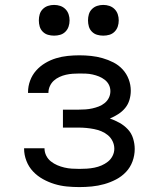

<svg xmlns="http://www.w3.org/2000/svg" viewBox="-20 -753 640 781"><path d="M303 8Q277 8 251.5 5.5Q226 3 201.5 -4.5Q177 -12 154.5 -24.5Q132 -37 114.5 -55.5Q97 -74 87.5 -98.5Q78 -123 78 -148Q78 -149 78 -149Q78 -149 78 -150H161Q161 -150 161 -150Q161 -150 161 -150Q161 -150 161 -150Q161 -150 161 -150Q161 -134 168 -120Q175 -106 187 -96.5Q199 -87 213 -81Q227 -75 242 -71.5Q257 -68 272 -67Q287 -66 303 -66Q318 -66 333.5 -67Q349 -68 364 -71Q379 -74 393 -80Q407 -86 419 -95.5Q431 -105 438 -119Q445 -133 445 -148Q445 -164 438 -178.5Q431 -193 419 -203Q407 -213 392.5 -219Q378 -225 362.5 -228Q347 -231 331.5 -232.5Q316 -234 300 -234H236V-307H300Q314 -307 328 -308Q342 -309 355.5 -312Q369 -315 382 -320Q395 -325 406 -334Q417 -343 423 -355.5Q429 -368 429 -382Q429 -396 423 -408Q417 -420 406 -428.5Q395 -437 382.5 -442Q370 -447 356.5 -450Q343 -453 329.5 -453.5Q316 -454 303 -454Q289 -454 275.5 -453Q262 -452 248.5 -449Q235 -446 222 -440Q209 -434 199 -425Q189 -416 183 -403Q177 -390 177 -376Q177 -376 177 -375.5Q177 -375 177 -375H94Q94 -376 94 -376.5Q94 -377 94 -378Q94 -402 102.5 -425Q111 -448 127 -466Q143 -484 164 -496.5Q185 -509 208 -516Q231 -523 255 -525.5Q279 -528 303 -528Q327 -528 350.5 -525.5Q374 -523 397 -516.5Q420 -510 441.5 -499Q463 -488 479 -470.5Q495 -453 503.5 -430.5Q512 -408 512 -384Q512 -365 506.5 -346.5Q501 -328 489 -313.5Q477 -299 460.5 -288.5Q444 -278 427 -271Q447 -264 466 -253.5Q485 -243 500 -227Q515 -211 521.5 -189.5Q528 -168 528 -147Q528 -121 519 -96.5Q510 -72 492.5 -53.5Q475 -35 452 -23Q429 -11 404 -4Q379 3 353.5 5.5Q328 8 303 8ZM400 -608Q387 -608 375 -611.5Q363 -615 354 -624Q345 -633 341.5 -645Q338 -657 338 -670Q338 -683 341.5 -695Q345 -707 354 -716Q363 -725 375 -729Q387 -733 400 -733Q413 -733 425 -729Q437 -725 446 -716Q455 -707 459 -695Q463 -683 463 -670Q463 -657 459 -645Q455 -633 446 -624Q437 -615 425 -611.5Q413 -608 400 -608ZM200 -608Q187 -608 175 -611.5Q163 -615 154 -624Q145 -633 141.5 -645Q138 -657 138 -670Q138 -683 141.5 -695Q145 -707 154 -716Q163 -725 175 -729Q187 -733 200 -733Q213 -733 225 -729Q237 -725 246 -716Q255 -707 259 -695Q263 -683 263 -670Q263 -657 259 -645Q255 -633 246 -624Q237 -615 225 -611.5Q213 -608 200 -608Z"/></svg>

Font: Bmono
Style: Regular
Weight: 400
Monospace: yes
Designer: Belleve Invis
Foundry: Belleve Invis
Version: Version 11.2.2; ttfautohint (v1.8.2)